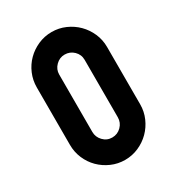

<svg xmlns="http://www.w3.org/2000/svg" viewBox="-178 -847 897 973"><g transform="rotate(-30 270.5 -361.0)"><path d="M270 -735Q312 -735 349.5 -718.5Q387 -702 415 -674Q443 -646 459.5 -608.5Q476 -571 476 -529V-193Q476 -151 459.5 -113.5Q443 -76 415 -48Q387 -20 349.5 -3.5Q312 13 270 13Q228 13 190.5 -3.5Q153 -20 125 -48Q97 -76 81 -113.5Q65 -151 65 -193V-529Q65 -571 81 -608.5Q97 -646 125 -674Q153 -702 190.5 -718.5Q228 -735 270 -735ZM345 -529Q345 -560 323 -581.5Q301 -603 270 -603Q240 -603 218 -581Q196 -559 196 -529V-193Q196 -163 217.5 -140.5Q239 -118 270 -118Q301 -118 323 -140Q345 -162 345 -193Z"/></g></svg>

Font: PostBus
Style: Regular
Weight: 400
Designer: Peter Wiegel
Version: Version 1.001